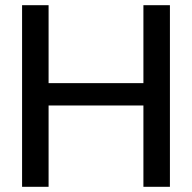

<svg xmlns="http://www.w3.org/2000/svg" viewBox="-20 -719 739 739"><path d="M65 -699H167V-399H532V-699H634V0H532V-313H167V0H65Z"/></svg>

Font: Prompt
Style: Regular
Weight: 400
Designer: Katatrad Team
Foundry: CadsonDemak
Version: Version 1.001